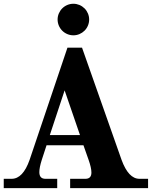

<svg xmlns="http://www.w3.org/2000/svg" viewBox="-21 -981 810 1001"><path d="M751 0H344.7V-48.8H424.3Q455.6 -48.8 455.6 -81.5Q455.6 -106 440.9 -147.5L414.1 -223.6H221.7L196.8 -147.5Q184.1 -107.9 184.1 -83.5Q184.1 -48.8 215.8 -48.8H277.3V0H-1.5V-48.8H39.6Q98.6 -48.8 133.3 -147.5L330.6 -732.4H406.7L612.8 -147.5Q648.9 -48.8 706.1 -48.8H751ZM396 -276.9 315.9 -509.8 238.8 -276.9ZM361.8 -796.9Q345.2 -796.9 330.1 -803.2Q314.9 -809.6 303.5 -821Q292 -832.5 285.6 -847.7Q279.3 -862.8 279.3 -879.4Q279.3 -895.5 285.6 -910.6Q292 -925.8 303.5 -937.3Q314.9 -948.7 330.1 -955.1Q345.2 -961.4 361.8 -961.4Q377.9 -961.4 393.1 -955.1Q408.2 -948.7 419.7 -937.3Q431.2 -925.8 437.5 -910.6Q443.8 -895.5 443.8 -879.4Q443.8 -862.8 437.5 -847.7Q431.2 -832.5 419.7 -821Q408.2 -809.6 393.1 -803.2Q377.9 -796.9 361.8 -796.9Z"/></svg>

Font: Munson
Style: Bold
Weight: 700
Designer: Paul James MIller
Foundry: High-Logic / Made with FontCreator
Version: Version 2.10;May 5, 2019;FontCreator 11.5.0.2430 64-bit